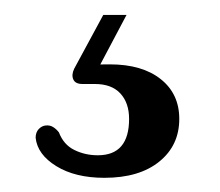

<svg xmlns="http://www.w3.org/2000/svg" viewBox="-20 -26 302 264"><path d="M122 -5.5H154L113.5 71L94 64.5Q101.5 63.5 110.2 63Q119 62.5 131 62.5Q175.5 62.5 201 82.8Q226.5 103 226.5 137.5Q226.5 174 199 196.2Q171.5 218.5 123.5 218.5Q83.5 218.5 57.5 202.5Q31.5 186.5 29 163.5Q29 156 33.2 151.5Q37.5 147 43 146.5Q49 146 53.2 148.8Q57.5 151.5 61 156Q67.5 173 82.2 180.2Q97 187.5 114.5 187.5Q157.5 187.5 157.5 137.5Q157.5 115.5 145.5 102.5Q133.5 89.5 110.5 89.5H93.5Q83.5 89.5 80.8 83.2Q78 77 82 68.5Z"/></svg>

Font: Fraunces 17pt
Style: Regular
Weight: 400
Version: Version 1.000;[b76b70a41]